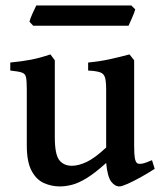

<svg xmlns="http://www.w3.org/2000/svg" viewBox="-20 -668 592 703"><path d="M199.2 14.6Q168.9 14.6 141.1 2.4Q113.3 -9.8 95.7 -42.5Q78.1 -75.2 78.1 -136.2V-339.8Q78.1 -371.1 75.4 -384.5Q72.8 -397.9 60.3 -402.3Q47.9 -406.7 17.6 -409.7V-439Q62 -443.4 94.5 -449.7Q127 -456.1 164.6 -468.8L180.7 -447.3V-165.5Q180.7 -102.5 197 -81.8Q213.4 -61 243.2 -61Q267.6 -61 297.6 -75.2Q327.6 -89.4 368.7 -127.9V-339.8Q368.7 -369.1 364.7 -383.5Q360.8 -397.9 346.9 -403.1Q333 -408.2 302.7 -409.7V-439Q347.2 -443.4 384.3 -451.7Q421.4 -460 454.1 -468.8L471.2 -447.3V-133.8Q471.2 -104 473.6 -89.6Q476.1 -75.2 482.4 -70.3Q488.3 -66.9 500 -68.8Q511.7 -70.8 536.6 -81.5L546.4 -49.8Q522.5 -34.2 495.6 -19.3Q468.8 -4.4 447.3 5.1Q425.8 14.6 417.5 14.6Q400.4 14.6 387 -3.2Q373.5 -21 368.7 -71.3Q328.1 -34.7 297.9 -16.1Q267.6 2.4 243.9 8.5Q220.2 14.6 199.2 14.6ZM101.6 -573.7 87.9 -588.4Q90.3 -599.1 99.1 -618.9Q107.9 -638.7 112.8 -647.9H460.9L475.1 -633.8Q472.7 -623 463.6 -602.8Q454.6 -582.5 450.7 -573.7Z"/></svg>

Font: David Libre Medium
Style: Regular
Weight: 500
Designer: Ismar David, J. Victor Gaultney, Annie Olsen and Meir Sadan
Foundry: Monotype Imaging Inc. & SIL International
Version: Version 1.100; ttfautohint (v1.8.4.7-5d5b)